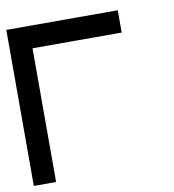

<svg xmlns="http://www.w3.org/2000/svg" viewBox="-70 -729 640 707"><g transform="rotate(-10 250.0 -375.5)"><path d="M0 -83.3V-666.7H416.7V-583.3H83.3V-83.3Z"/></g></svg>

Font: GalmuriMono11 Regular
Style: Regular
Weight: 400
Designer: Lee Minseo (quiple)
Version: Version 2.399;hotconv 1.1.1;makeotfexe 2.6.0 DEVELOPMENT